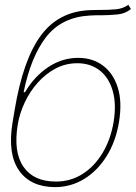

<svg xmlns="http://www.w3.org/2000/svg" viewBox="-20 -770 567 802"><path d="M516.1 -750 526.9 -732.4Q503.9 -712.9 471.2 -709.7Q438.5 -706.5 403.3 -706.1Q391.1 -706.1 378.9 -706.1Q366.7 -706.1 354.5 -705.1Q237.8 -698.2 173.6 -616.5Q109.4 -534.7 78.6 -384.8H84.5Q122.6 -450.2 180.9 -489.3Q239.3 -528.3 306.6 -528.3Q367.2 -528.3 410.4 -495.8Q453.6 -463.4 472.2 -403.6Q490.7 -343.8 477.1 -260.7Q463.9 -179.7 425.8 -118.4Q387.7 -57.1 332.3 -22.9Q276.9 11.2 210.4 11.7Q107.4 11.2 59.3 -58.1Q11.2 -127.4 32.2 -256.8L41.5 -312.5Q76.2 -520 149.9 -620.6Q223.6 -721.2 352.1 -727.5Q364.7 -728 377.2 -728.3Q389.6 -728.5 401.4 -728.5Q435.5 -728.5 464.6 -731.2Q493.7 -733.9 516.1 -750ZM214.4 -11.7Q274.4 -11.7 324 -42.7Q373.5 -73.7 407.7 -129.9Q441.9 -186 454.6 -260.7Q466.8 -336.9 450.4 -391.8Q434.1 -446.8 395.8 -476.3Q357.4 -505.9 302.7 -505.9Q254.4 -505.9 212.6 -483.9Q170.9 -461.9 137.9 -425Q105 -388.2 83.5 -342.5Q62 -296.9 54.2 -250Q35.2 -135.3 78.1 -73.2Q121.1 -11.2 214.4 -11.7Z"/></svg>

Font: Inter Display Thin
Style: Italic
Weight: 100
Italic angle: -9.39999°
Designer: Rasmus Andersson
Foundry: rsms
Version: Version 4.000;git-a52131595